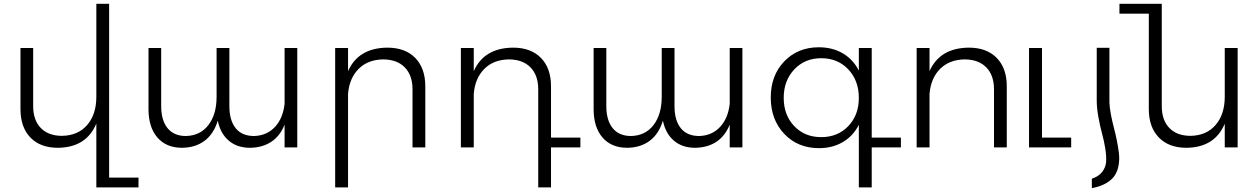

<svg xmlns="http://www.w3.org/2000/svg" viewBox="-20 -777 6643 1012"><path d="M555.2 159.2H710V210.9H487.8V-126Q435.5 0.5 285.2 2Q192.4 2 140.1 -52.2Q87.9 -106.4 87.9 -202.1V-523.9H154.8V-217.8Q154.8 -143.6 195.1 -102.3Q235.4 -61 307.1 -61Q391.6 -62.5 439.7 -118.4Q487.8 -174.3 487.8 -267.1V-756.8H555.2Z M1480 -523.9H1546.9V0H1480V-120.1Q1456.1 -60.1 1409.7 -29.5Q1363.3 1 1297.9 2Q1230 2 1185.8 -35.6Q1141.6 -73.2 1127.9 -141.1Q1106.4 -70.8 1058.3 -34.9Q1010.3 1 939.9 2Q856.4 2 809.6 -52.2Q762.7 -106.4 762.7 -202.1V-523.9H829.6V-217.8Q829.6 -142.6 863.3 -101.3Q897 -60.1 960 -60.1Q1035.6 -62 1078.6 -118.2Q1121.6 -174.3 1121.6 -267.1V-523.9H1189V-217.8Q1189 -142.6 1222.2 -101.3Q1255.4 -60.1 1318.8 -60.1Q1386.2 -62 1429 -107.7Q1471.7 -153.3 1480 -230Z M2021.5 -525.9Q2115.7 -525.9 2168.7 -471.7Q2221.7 -417.5 2221.7 -321.8V0H2154.3V-306.2Q2154.3 -380.4 2113.3 -422.1Q2072.3 -463.9 1998.5 -463.9Q1918.5 -462.4 1869.9 -413.6Q1821.3 -364.7 1814.5 -282.2V210.9H1746.6V-523.9H1814.5V-401.9Q1868.7 -524.4 2021.5 -525.9Z M3039.1 -51.8V0H2884.3V210.9H2816.9V-306.2Q2816.9 -380.4 2775.9 -422.1Q2734.9 -463.9 2661.1 -463.9Q2581.1 -462.4 2532.5 -413.6Q2483.9 -364.7 2477.1 -282.2V0H2409.2V-523.9H2477.1V-401.9Q2531.2 -524.4 2684.1 -525.9Q2778.3 -525.9 2831.3 -471.7Q2884.3 -417.5 2884.3 -321.8V-51.8Z M3826.2 -523.9H3893.1V0H3826.2V-120.1Q3802.2 -60.1 3755.9 -29.5Q3709.5 1 3644 2Q3576.2 2 3532 -35.6Q3487.8 -73.2 3474.1 -141.1Q3452.6 -70.8 3404.5 -34.9Q3356.4 1 3286.1 2Q3202.6 2 3155.8 -52.2Q3108.9 -106.4 3108.9 -202.1V-523.9H3175.8V-217.8Q3175.8 -142.6 3209.5 -101.3Q3243.2 -60.1 3306.2 -60.1Q3381.8 -62 3424.8 -118.2Q3467.8 -174.3 3467.8 -267.1V-523.9H3535.2V-217.8Q3535.2 -142.6 3568.4 -101.3Q3601.6 -60.1 3665 -60.1Q3732.4 -62 3775.1 -107.7Q3817.9 -153.3 3826.2 -230Z M4728.5 -51.8V0H4574.7V210.9H4506.8V-119.1Q4477.1 -60.5 4422.6 -28.3Q4368.2 3.9 4296.9 3.9Q4185.1 3.9 4113.8 -71.3Q4042.5 -146.5 4042.5 -263.2Q4042.5 -379.4 4113.8 -453.6Q4185.1 -527.8 4295.9 -527.8Q4368.2 -527.8 4422.6 -495.6Q4477.1 -463.4 4506.8 -404.8V-523.9H4574.7V-51.8ZM4506.8 -261.2Q4506.8 -352.5 4451.2 -411.4Q4395.5 -470.2 4308.6 -470.2Q4222.2 -470.2 4166.5 -411.1Q4110.8 -352.1 4110.8 -261.2Q4110.8 -170.4 4166.3 -112.3Q4221.7 -54.2 4308.6 -54.2Q4395.5 -54.2 4451.2 -112.3Q4506.8 -170.4 4506.8 -261.2Z M5086.4 -525.9Q5180.7 -525.9 5233.6 -471.7Q5286.6 -417.5 5286.6 -321.8V0H5219.2V-306.2Q5219.2 -380.4 5178.2 -422.1Q5137.2 -463.9 5063.5 -463.9Q4983.4 -462.4 4934.8 -413.6Q4886.2 -364.7 4879.4 -282.2V0H4811.5V-523.9H4879.4V-401.9Q4933.6 -524.4 5086.4 -525.9Z M5472.2 -51.8H5626V0H5403.8V-523.9H5472.2Z M5734.9 165V214.8Q5780.8 206.1 5811.3 188Q5841.8 169.9 5856.4 146.7Q5871.1 123.5 5876.2 92.8Q5881.3 62 5877.7 31Q5874 0 5866.7 -36.6Q5859.4 -73.2 5850.8 -105.2Q5842.3 -137.2 5835.4 -173.3Q5828.6 -209.5 5827.6 -235.8V-524.9H5760.7V-247.1Q5760.7 -209 5769.3 -160.9Q5777.8 -112.8 5788.3 -74.7Q5798.8 -36.6 5805.4 3.9Q5812 44.4 5810.3 74.2Q5808.6 104 5790 128.4Q5771.5 152.8 5734.9 165Z M6435.5 -523.9H6503.4V0H6435.5V-125Q6382.8 0.5 6233.4 2Q6140.6 2 6087.9 -52.5Q6035.2 -106.9 6035.2 -202.1V-705.1H5880.4V-756.8H6103.5V-217.8Q6103.5 -143.6 6143.6 -102.3Q6183.6 -61 6255.4 -61Q6339.4 -62.5 6387.5 -118.7Q6435.5 -174.8 6435.5 -267.1Z"/></svg>

Font: Montserrat arm Light
Style: Regular
Weight: 300
Designer: Julieta Ulanovsky
Foundry: Julieta Ulanovsky
Version: Version 6.000;PS 006.000;hotconv 1.0.88;makeotf.lib2.5.64775